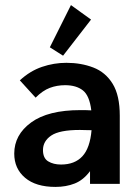

<svg xmlns="http://www.w3.org/2000/svg" viewBox="-20 -723 540 755"><path d="M198 12Q121 12 78.5 -24Q36 -60 36 -119Q36 -193 102.5 -241.5Q169 -290 296 -290Q303 -290 314.5 -290Q326 -290 339 -289Q332 -347 306 -367.5Q280 -388 236 -388Q204 -388 176 -377.5Q148 -367 120 -339L58 -407Q98 -444 145 -460Q192 -476 241 -476Q299 -476 347 -457.5Q395 -439 423 -393.5Q451 -348 451 -268V0H334V-50Q308 -15 274 -1.5Q240 12 198 12ZM149 -133Q149 -101 169.5 -88.5Q190 -76 220 -76Q274 -76 304 -108.5Q334 -141 340 -211Q327 -211 315 -211.5Q303 -212 294 -212Q214 -212 181.5 -190Q149 -168 149 -133ZM228 -504 176 -537 259 -703 338 -646Z"/></svg>

Font: Inconsolata
Style: Bold
Weight: 700
Monospace: yes
Designer: Raph Levien, Cyreal, Brenton Simpson
Foundry: Raph Levien, Cyreal, Google
Version: Version 3.100; ttfautohint (v1.8.4.7-5d5b)